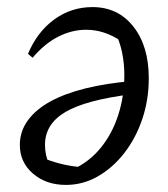

<svg xmlns="http://www.w3.org/2000/svg" viewBox="-20 -513 475 542"><path d="M241 -493Q313 -493 356.5 -438Q400 -383 400 -292Q400 -231 381.5 -176.5Q363 -122 330.5 -80.5Q298 -39 256 -15Q214 9 166 9Q110 9 73 -23Q36 -55 36 -104Q36 -142 58.5 -173Q81 -204 122 -226.5Q163 -249 221.5 -263.5Q280 -278 352 -284V-247Q223 -231 165 -197Q107 -163 107 -104Q107 -75 119 -48L95 -70Q122 -58 152 -50.5Q182 -43 213 -41L188 -36Q233 -57 265 -96.5Q297 -136 314 -189Q331 -242 331 -302Q331 -334 324.5 -365.5Q318 -397 303 -426L320 -398Q298 -413 273.5 -421Q249 -429 223 -429Q183 -429 144.5 -409.5Q106 -390 72 -350L59 -361Q85 -423 133 -458Q181 -493 241 -493Z"/></svg>

Font: Piazzolla 24pt
Style: Italic
Weight: 400
Italic angle: -11.3°
Designer: Juan Pablo del Peral
Foundry: Huerta Tipografica
Version: Version 2.005